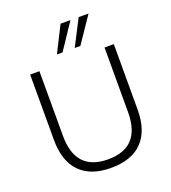

<svg xmlns="http://www.w3.org/2000/svg" viewBox="-165 -1057 1054 1186"><g transform="rotate(-20 362.0 -464.0)"><path d="M362 8Q227 8 157 -64.5Q87 -137 87 -275V-705H148V-280Q148 -48 362 -48Q576 -48 576 -280V-705H637V-275Q637 -137 567 -64.5Q497 8 362 8ZM285 -765 371 -936H436L322 -765ZM402 -765 490 -936H555L439 -765Z"/></g></svg>

Font: Nunito Sans Light
Style: Regular
Weight: 300
Designer: Vernon Adams
Foundry: Vernon Adams
Version: Version 3.101; ttfautohint (v1.8.4.7-5d5b);gftools[0.9.27]